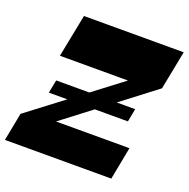

<svg xmlns="http://www.w3.org/2000/svg" viewBox="-147 -854 961 977"><g transform="rotate(20 333.0 -365.0)"><path d="M109.5 -302.5 123.3 -373.5H551.2L537.5 -302.5ZM-18.3 0 11 -151.7 503.3 -525.8 497 -498H98.3L144 -730H684.2L643 -520L167.5 -156.7L164 -177H591.7L557.7 0Z"/></g></svg>

Font: Savate ExtraLight
Style: Italic
Weight: 200
Italic angle: -11°
Designer: Max Esnée
Foundry: Plomb Type
Version: Version 2.000